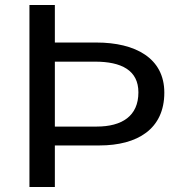

<svg xmlns="http://www.w3.org/2000/svg" viewBox="-20 -743 707 763"><path d="M633 -375C633 -512 518 -574 363 -574H198V-723H97V0H198V-165H375C526 -165 633 -230 633 -375ZM530 -376C530 -282 465 -240 364 -240H198V-498H358C462 -498 530 -464 530 -376Z"/></svg>

Font: United Sans
Style: Regular
Weight: 400
Designer: Pablo Impallari, Rodrigo Fuenzalida (Modified by Dan O. Williams)
Version: Version 1.000;PS 001.000;hotconv 1.0.88;makeotf.lib2.5.64775